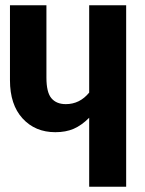

<svg xmlns="http://www.w3.org/2000/svg" viewBox="-20 -712 554 732"><path d="M461 -692V0H320V-263Q291 -234 261 -221Q231 -208 191 -208Q114 -208 66 -260.5Q18 -313 18 -406V-692H157V-416Q157 -360 176 -337.5Q195 -315 231 -315Q284 -315 320 -359V-692Z"/></svg>

Font: Fira Sans Compressed SemiBold
Style: Regular
Weight: 600
Width: 1
Designer: bBox Type GmbH & Carrois Corporate GbR & Edenspiekermann AG
Foundry: bBox Type GmbH & Carrois Corporate GbR & Edenspiekermann AG
Version: Version 4.301